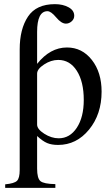

<svg xmlns="http://www.w3.org/2000/svg" viewBox="-20 -689 540 926"><path d="M159 -535V-381Q222 -460 303 -460Q376 -460 423 -400Q470 -340 470 -247Q470 -138 409.5 -64Q349 10 260 10Q229 10 207.5 1Q186 -8 159 -33V124Q159 171 175 184.5Q191 198 247 199V217H5V200Q49 196 62 183Q75 170 75 131V-451Q75 -549 115 -609Q155 -669 245 -669Q283 -669 310.5 -654Q338 -639 338 -613Q338 -597 325.5 -586Q313 -575 298 -575Q276 -575 251 -605Q226 -635 209 -635Q159 -635 159 -535ZM159 -334V-88Q159 -66 193.5 -44Q228 -22 263 -22Q317 -22 350.5 -73Q384 -124 384 -207Q384 -295 350.5 -347.5Q317 -400 261 -400Q226 -400 192.5 -378Q159 -356 159 -334Z"/></svg>

Font: STIX Math
Style: Regular
Weight: 400
Designer: MicroPress Inc., with final additions and corrections provided by Coen Hoffman, Elsevier (retired)
Version: Version 1.1.1